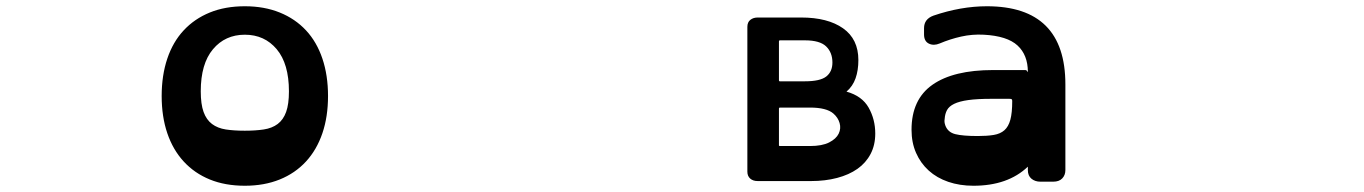

<svg xmlns="http://www.w3.org/2000/svg" viewBox="-20 -580 4363 614"><path d="M763 14Q700 14 651 -6Q602 -26 567.5 -63.5Q533 -101 515 -154Q497 -207 497 -273Q497 -339 515 -392.5Q533 -446 567.5 -483Q602 -520 651 -540Q700 -560 763 -560Q825 -560 874.5 -540Q924 -520 958.5 -483Q993 -446 1011 -392.5Q1029 -339 1029 -273Q1029 -207 1011 -154Q993 -101 958.5 -63.5Q924 -26 874.5 -6Q825 14 763 14ZM763 -469Q700 -469 661 -422.5Q622 -376 622 -288Q622 -247 631 -222Q640 -197 658 -183.5Q676 -170 702 -166Q728 -162 763 -162Q797 -162 823.5 -166Q850 -170 868 -183.5Q886 -197 895 -222Q904 -247 904 -288Q904 -376 865 -422.5Q826 -469 763 -469Z M2687 -287Q2737 -273 2758 -235.5Q2779 -198 2779 -153Q2779 -116 2764 -87.5Q2749 -59 2722 -40Q2695 -21 2657 -11Q2619 -1 2574 -1H2403Q2388 -1 2379 -9Q2370 -17 2370 -31V-494Q2370 -509 2379.5 -516.5Q2389 -524 2403 -524H2542Q2627 -524 2676 -489.5Q2725 -455 2725 -388Q2725 -355 2716 -329.5Q2707 -304 2687 -287ZM2474 -451Q2471 -451 2471 -448V-323Q2471 -320 2474 -320H2554Q2603 -320 2622.5 -335.5Q2642 -351 2642 -380Q2642 -412 2622 -431.5Q2602 -451 2554 -451ZM2474 -236Q2471 -236 2471 -233V-115Q2471 -113 2474 -113H2570Q2609 -113 2631.5 -124.5Q2654 -136 2662 -152.5Q2670 -169 2665 -186.5Q2660 -204 2645 -217Q2623 -236 2570 -236Z M3307 1Q3290 1 3278.5 -8.5Q3267 -18 3267 -36V-47Q3203 14 3093 14Q3049 14 3012.5 1.5Q2976 -11 2950 -34.5Q2924 -58 2909.5 -91Q2895 -124 2895 -165Q2895 -262 2962 -309Q3029 -356 3156 -356H3258Q3263 -356 3265 -352Q3267 -348 3267 -350Q3267 -404 3234 -434.5Q3201 -465 3126 -469Q3089 -471 3053.5 -463Q3018 -455 2985 -441Q2966 -433 2950.5 -440.5Q2935 -448 2935 -470V-490Q2935 -519 2965 -530Q3053 -560 3136 -560Q3387 -560 3387 -310V-36Q3387 -20 3377 -9.5Q3367 1 3348 1ZM3151 -264Q3105 -264 3076.5 -260Q3048 -256 3031.5 -248Q3015 -240 3008.5 -228Q3002 -216 3001 -200Q3000 -194 3000.5 -189.5Q3001 -185 3003 -179Q3011 -157 3035 -151Q3059 -145 3107 -145Q3137 -145 3158 -148.5Q3179 -152 3192 -163.5Q3205 -175 3211 -197Q3217 -219 3217 -257Q3217 -261 3215.5 -262.5Q3214 -264 3208 -264Z"/></svg>

Font: OpenDyslexic3
Style: Bold
Weight: 700
Designer: Abelardo Gonzalez
Version: Version 1.000;PS 001.001;hotconv 1.0.56